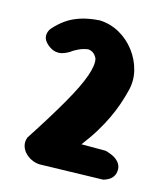

<svg xmlns="http://www.w3.org/2000/svg" viewBox="-100 -729 704 807"><g transform="rotate(15 252.0 -325.0)"><path d="M152 0Q137 1 119 -5.5Q101 -12 86.5 -25.5Q72 -39 66.5 -57Q61 -75 68 -95Q142 -209 186.5 -287Q231 -365 248 -414Q265 -463 259 -489Q255 -500 245.5 -509Q236 -518 220 -520Q198 -517 179 -508Q160 -499 147 -489Q147 -489 139 -484.5Q131 -480 117.5 -476Q104 -472 88 -475Q72 -478 55 -492Q40 -505 36 -516Q32 -527 33.5 -537Q35 -547 39 -554Q43 -561 46 -564Q68 -589 94 -607Q120 -625 154.5 -636Q189 -647 235 -650Q282 -648 322 -625.5Q362 -603 390 -566Q418 -529 429 -484.5Q440 -440 428 -395Q420 -363 409 -331.5Q398 -300 382.5 -267.5Q367 -235 346 -200.5Q325 -166 295 -127H400Q400 -127 410.5 -124Q421 -121 434.5 -114.5Q448 -108 459 -95.5Q470 -83 471 -65Q471 -47 464 -35.5Q457 -24 447 -18Q437 -12 429.5 -9.5Q422 -7 422 -7Z"/></g></svg>

Font: Sour Gummy Black ExtraBold
Style: Regular
Weight: 800
Version: Version 1.000